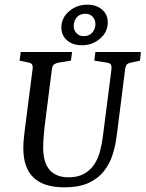

<svg xmlns="http://www.w3.org/2000/svg" viewBox="-20 -792 624 823"><path d="M256 11Q168 11 124 -30.5Q80 -72 80 -157Q80 -173 81.5 -192Q83 -211 86 -234L120 -498Q121 -510 117 -516Q113 -522 102 -524L64 -532L69 -569H289L284 -532L228 -523Q218 -520 211.5 -516Q205 -512 202 -492L171 -248Q169 -229 167 -204Q165 -179 165 -160Q165 -96 192.5 -64Q220 -32 274 -32Q314 -32 340.5 -47Q367 -62 383.5 -86.5Q400 -111 408.5 -142.5Q417 -174 421 -207L458 -497Q459 -510 455 -515.5Q451 -521 441 -523L384 -532L389 -569H584L580 -532L543 -524Q528 -521 523 -515Q518 -509 516 -492L480 -208Q475 -169 463 -130Q451 -91 426 -59Q401 -27 360 -8Q319 11 256 11ZM331 -598Q292 -598 267.5 -619Q243 -640 243 -675Q243 -715 276 -743.5Q309 -772 354 -772Q393 -772 417.5 -751Q442 -730 442 -696Q442 -655 409 -626.5Q376 -598 331 -598ZM339 -637Q363 -637 376 -653Q389 -669 389 -688Q389 -708 377 -720.5Q365 -733 346 -733Q321 -733 308.5 -717Q296 -701 296 -681Q296 -662 308 -649.5Q320 -637 339 -637Z"/></svg>

Font: Rasa
Style: Italic
Weight: 400
Italic angle: -7.10001°
Designer: Anna Giedrys (Yrsa+Rasa design), David Brezina (Yrsa art-direction, Rasa art-direction, design)
Foundry: Rosetta Type Foundry
Version: Version 2.004